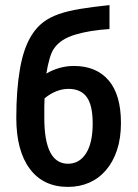

<svg xmlns="http://www.w3.org/2000/svg" viewBox="-20 -737 540 754"><path d="M455 -254Q455 -194 439.5 -147.5Q424 -101 396 -68.5Q368 -36 330 -19.5Q292 -3 247 -3Q150 -3 97 -74Q44 -145 44 -274Q44 -384 58.5 -467Q73 -550 105 -600Q124 -630 149.5 -649.5Q175 -669 210.5 -681.5Q246 -694 294.5 -702Q343 -710 410 -717V-623Q332 -618 275.5 -601Q219 -584 194 -549Q183 -535 175 -507.5Q167 -480 162 -448Q185 -462 213 -470Q241 -478 270 -478Q358 -478 406.5 -421.5Q455 -365 455 -254ZM344 -252Q344 -324 320.5 -356Q297 -388 249 -388Q201 -388 155 -351Q154 -337 154 -318.5Q154 -300 154 -274Q154 -94 247 -94Q292 -94 318 -135Q344 -176 344 -252Z"/></svg>

Font: D2Coding
Style: Bold
Weight: 700
Monospace: yes
Designer: Yong-Rak Park; Jeong-Hwan Yoon; Sang-Min Lee;
Foundry: NHN Corporation
Version: Version 1.3.2; Build 20180524